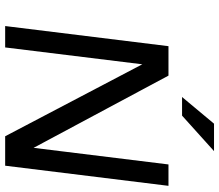

<svg xmlns="http://www.w3.org/2000/svg" viewBox="-74 -796 870 763"><g transform="rotate(90 361.5 -415.0)"><path d="M639 0 719 -649H634L568 -113L281 -649H164L84 0H169L236 -545L522 0ZM581 -830H472L366 -703H440Z"/></g></svg>

Font: Gamestation Text
Style: Italic
Weight: 400
Designer: Jonas Hecksher
Foundry: Jonas Hecksher, Playtypeª, e-types AS
Version: Version 1.003